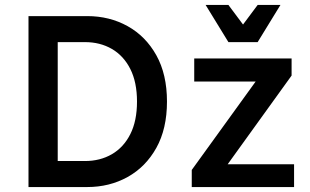

<svg xmlns="http://www.w3.org/2000/svg" viewBox="-20 -755 1252 775"><path d="M95 0V-690H332Q422 -690 495 -649.5Q568 -609 611 -532Q654 -455 654 -345Q654 -235 611 -158Q568 -81 495 -40.5Q422 0 332 0ZM213 -105H323Q384 -105 431.5 -132.5Q479 -160 506 -213.5Q533 -267 533 -345Q533 -423 506 -476.5Q479 -530 431.5 -557.5Q384 -585 323 -585H213ZM754 -69 1012 -426H764V-519H1157V-450L899 -92H1167V0H754ZM1112 -735 1020 -585H902L810 -735H902L961 -656L1020 -735Z"/></svg>

Font: Radio Canada Medium
Style: Regular
Weight: 500
Designer: Charles Daoud, Etienne Aubert Bonn, Alexandre Saumier Demers, Jacques Le Bailly
Foundry: Radio-Canada
Version: Version 2.104; ttfautohint (v1.8.4.7-5d5b);gftools[0.9.28.de